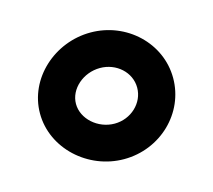

<svg xmlns="http://www.w3.org/2000/svg" viewBox="-54 -819 441 397"><g transform="rotate(-15 166.5 -620.5)"><path d="M24 -621C24 -546 91 -485 168 -485C246 -485 309 -546 309 -621C309 -696 245 -756 168 -756C91 -756 24 -696 24 -621ZM101 -621C101 -653 132 -680 168 -680C203 -680 232 -654 232 -621C232 -588 203 -561 168 -561C132 -561 101 -589 101 -621Z"/></g></svg>

Font: Charger Sport
Style: Bd
Weight: 700
Designer: Jasper
Foundry: Cannot Into Space Fonts
Version: Version 1.1